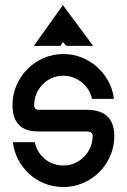

<svg xmlns="http://www.w3.org/2000/svg" viewBox="-20 -735 499 757"><path d="M130.9 -302.2H321.3Q376 -302.2 403.3 -276.1Q430.7 -250 430.7 -198.2Q430.7 -157.2 414.8 -120.6Q398.9 -84 371.6 -56.6Q344.2 -29.3 307.6 -13.4Q271 2.4 230 2.4Q190.9 2.4 156.5 -11.2Q122.1 -24.9 95.7 -48.8Q69.3 -72.8 52.2 -105Q35.2 -137.2 30.8 -174.3H117.2Q121.1 -154.3 131.3 -137.7Q141.6 -121.1 156.5 -108.6Q171.4 -96.2 190.2 -89.4Q209 -82.5 230 -82.5Q253.9 -82.5 274.9 -91.8Q295.9 -101.1 311.5 -116.9Q327.1 -132.8 336.2 -154.1Q345.2 -175.3 345.2 -199.2Q345.2 -216.8 321.8 -216.8H129.4Q79.1 -216.8 54.2 -243.2Q29.3 -269.5 29.3 -321.3Q29.3 -362.3 45.2 -398.9Q61 -435.5 88.4 -462.9Q115.7 -490.2 152.3 -506.1Q189 -522 230 -522Q268.1 -522 302.2 -508.3Q336.4 -494.6 363 -470.7Q389.6 -446.8 407.2 -414.6Q424.8 -382.3 429.2 -345.2H342.8Q338.9 -364.3 328.4 -381.1Q317.9 -397.9 302.7 -410.2Q287.6 -422.4 269 -429.4Q250.5 -436.5 230 -436.5Q206.1 -436.5 185.1 -427.5Q164.1 -418.5 148.4 -402.6Q132.8 -386.7 123.8 -365.7Q114.7 -344.7 114.7 -321.3Q114.7 -311.5 119.1 -306.9Q123.5 -302.2 130.9 -302.2ZM218.3 -554.2H113.3L228 -714.8L347.2 -554.2H241.7L228 -569.3Z"/></svg>

Font: Proletarsk
Style: Regular
Weight: 400
Designer: Peter Wiegel, original typeface by Carl Albert Fahrenwaldt 1901
Foundry: Peter Wiegel
Version: Version 1.000 2010 initial release